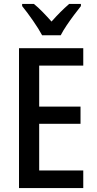

<svg xmlns="http://www.w3.org/2000/svg" viewBox="-20 -960 493 980"><path d="M405 0H77V-714H405V-625H180V-416H391V-328H180V-90H405ZM195 -780Q178 -812 148.5 -854.5Q119 -897 93 -929V-940H153Q174 -923 197 -899.5Q220 -876 243 -850Q268 -878 288 -898Q308 -918 333 -940H393V-929Q377 -909 357.5 -883Q338 -857 319.5 -829.5Q301 -802 290 -780Z"/></svg>

Font: Noto Sans Lao Condensed Medium
Style: Regular
Weight: 500
Width: 3
Designer: Monotype Design Team
Foundry: Monotype Imaging Inc.
Version: Version 2.003; ttfautohint (v1.8.4.7-5d5b)